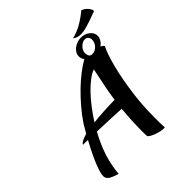

<svg xmlns="http://www.w3.org/2000/svg" viewBox="-251 -1052 1296 1296"><g transform="rotate(-45 397.0 -403.5)"><path d="M683 -649Q672 -631 655 -619Q675 -608 678 -600Q653 -552 628 -454.5Q603 -357 586 -224Q581 -184 577.5 -133Q574 -82 574 -19Q574 3 574 26Q574 49 576 74Q574 75 572 75Q570 75 564 75Q550 75 531.5 70.5Q513 66 495.5 59.5Q478 53 465.5 45Q453 37 450 31Q449 18 449 5.5Q449 -7 449 -21Q449 -68 451.5 -117.5Q454 -167 459 -220Q442 -221 416 -222.5Q390 -224 359.5 -225Q329 -226 296 -227.5Q263 -229 232 -230Q187 -149 163 -72.5Q139 4 134 76Q86 62 67.5 48Q49 34 49 13Q49 -15 75 -79.5Q101 -144 149 -232Q134 -233 122 -233Q110 -233 102 -233Q111 -254 170 -270L205 -330Q239 -381 278.5 -427Q318 -473 358.5 -512.5Q399 -552 440 -583.5Q481 -615 518 -636Q504 -653 504 -674Q504 -692 513 -707Q522 -722 536.5 -732.5Q551 -743 568.5 -749Q586 -755 603 -755Q640 -755 666.5 -734Q693 -713 693 -684Q693 -668 683 -649ZM514 -541Q487 -532 456 -508.5Q425 -485 392 -451Q359 -417 326.5 -374.5Q294 -332 264 -285Q351 -295 468 -297Q472 -328 476.5 -353.5Q481 -379 486.5 -406Q492 -433 498.5 -465Q505 -497 514 -541ZM648 -692Q648 -706 639 -717Q630 -728 613 -728Q603 -728 592 -722.5Q581 -717 571.5 -708Q562 -699 555.5 -687Q549 -675 549 -662Q549 -645 556 -633Q563 -621 580 -621Q596 -621 608.5 -628Q621 -635 630 -645.5Q639 -656 643.5 -668.5Q648 -681 648 -692ZM736 -883Q757 -877 775.5 -857Q794 -837 794 -819Q756 -805 729.5 -795.5Q703 -786 683.5 -780.5Q664 -775 649 -772.5Q634 -770 618 -770Q586 -770 563 -789Q608 -799 651 -823.5Q694 -848 736 -883Z"/></g></svg>

Font: Sweet Mavka Script
Style: Regular
Weight: 500
Designer: Pablo Impallari/Anastassiya Vishnevskaya
Foundry: Pablo Impallari/ Anastassiya Vishnevskaya
Version: Version 2.0/www.impallari.com/   behance.net/sweetcherry